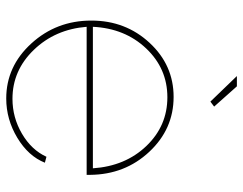

<svg xmlns="http://www.w3.org/2000/svg" viewBox="-102 -668 780 616"><g transform="rotate(90 288.0 -360.0)"><path d="M296 10Q193 10 119.5 -70.5Q46 -151 46 -263Q46 -373 117.5 -450Q189 -527 291 -527Q394 -527 467 -449Q540 -371 541 -259V-248H66Q74 -147 140 -78.5Q206 -10 297 -10Q357 -10 409 -40.5Q461 -71 483 -119L502 -114Q481 -61 422 -25.5Q363 10 296 10ZM66 -268H520Q513 -372 448.5 -439.5Q384 -507 292 -507Q200 -507 135.5 -439Q71 -371 66 -268ZM306 -645 224 -730H257L322 -657Z"/></g></svg>

Font: Raleway
Style: Thin
Weight: 100
Designer: Matt McInerney, Pablo Impallari, Rodrigo Fuenzalida
Foundry: Matt McInerney, Pablo Impallari, Rodrigo Fuenzalida
Version: Version 3.000